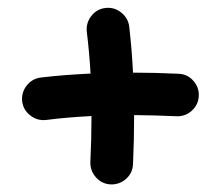

<svg xmlns="http://www.w3.org/2000/svg" viewBox="-20 -472 574 499"><path d="M37.6 -208.5Q35.2 -231.4 49.3 -249.5Q63.5 -267.6 85.9 -270.5Q119.1 -274.4 151.4 -276.9Q183.6 -279.3 215.3 -280.8Q213.9 -307.6 211.4 -334.7Q209 -361.8 205.6 -389.2Q203.1 -412.1 217.3 -430.4Q231.4 -448.7 253.9 -451.2Q276.4 -454.1 294.7 -439.7Q313 -425.3 315.9 -402.8Q319.3 -372.1 321.8 -342.3Q324.2 -312.5 325.7 -283.2Q384.3 -283.2 443.4 -280.3Q466.3 -279.8 481.9 -262.7Q497.6 -245.6 496.6 -222.7Q495.6 -199.7 478.5 -184.3Q461.4 -168.9 438.5 -169.9Q382.3 -172.4 328.6 -172.9Q328.6 -108.9 325.7 -45.4Q324.7 -22.5 307.9 -7.3Q291 7.8 268.1 7.3Q245.1 6.3 229.7 -10.7Q214.4 -27.8 214.8 -50.3Q217.8 -111.3 217.8 -170.4Q188.5 -168.9 159.2 -166.5Q129.9 -164.1 99.6 -160.2Q77.1 -157.7 58.8 -171.9Q40.5 -186 37.6 -208.5Z"/></svg>

Font: Mikhak-FD SemiBold
Style: Regular
Weight: 600
Designer: Amin Abedi
Version: Version 3.2